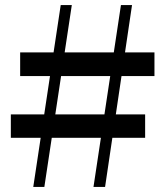

<svg xmlns="http://www.w3.org/2000/svg" viewBox="-20 -742 655 762"><path d="M112 0 221 -722H265L156 0ZM23 -288H556V-195H23ZM593 -440H60V-534H593ZM351 0 460 -722H504L397 0Z"/></svg>

Font: Noto Serif TC ExtraLight
Style: Bold
Weight: 700
Version: Version 2.002-H1;hotconv 1.1.0;makeotfexe 2.6.0